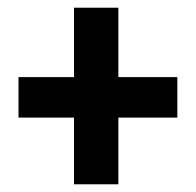

<svg xmlns="http://www.w3.org/2000/svg" viewBox="-20 -547 509 498"><path d="M440 -242H287V-69H172V-242H28V-347H172V-527H287V-347H440Z"/></svg>

Font: Gudea
Style: Bold
Weight: 700
Designer: Agustina Mingote
Foundry: Agustina Mingote
Version: Version 1.002